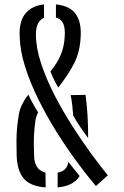

<svg xmlns="http://www.w3.org/2000/svg" viewBox="-20 -826 552 853"><path d="M406 0.5Q364.5 -48.5 318.8 -110.8Q273 -173 229.2 -243.2Q185.5 -313.5 149.8 -386Q114 -458.5 91.8 -528.8Q69.5 -599 67.5 -661.5Q60 -792.5 175.5 -806.5V-746.5Q139 -731.5 139.5 -671.5Q140 -612 163 -542.8Q186 -473.5 223 -402Q260 -330.5 303 -263.5Q346 -196.5 387.2 -140.5Q428.5 -84.5 459 -47ZM239 -437Q217.5 -473.5 204 -508.5Q237 -549 251.2 -585.2Q265.5 -621.5 267.5 -664Q270 -699 261.5 -720Q253 -741 228.5 -748V-806.5Q290.5 -800 316.2 -764Q342 -728 338.5 -665Q335.5 -596 310 -545.8Q284.5 -495.5 239 -437ZM183 6.5Q115.5 2 86 -32.2Q56.5 -66.5 54 -134Q53 -173 53.2 -200.2Q53.5 -227.5 55.2 -250.2Q57 -273 61 -299Q64.5 -333.5 76.8 -359Q89 -384.5 106 -405.5Q123.5 -367.5 149 -327.5Q142 -311.5 138 -294.5Q134 -267.5 131.5 -232.5Q129 -197.5 131.5 -133Q132.5 -103.5 144.2 -84.8Q156 -66 182 -59.5ZM371.5 -213Q353 -237 334.8 -264.5Q316.5 -292 305 -313Q303.5 -336.5 301 -358.8Q298.5 -381 294 -403.5L360 -404.5Q365.5 -366.5 368.8 -314.5Q372 -262.5 371.5 -213ZM236 6.5V-59.5Q277.5 -65.5 283.5 -106.5Q296.5 -90 309.2 -74.5Q322 -59 334 -44Q306.5 0.5 236 6.5Z"/></svg>

Font: Big Shoulders Stencil Text
Style: Regular
Weight: 400
Designer: Patric King
Foundry: XO Type Co
Version: Version 1.000